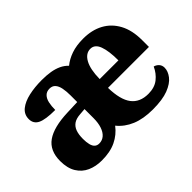

<svg xmlns="http://www.w3.org/2000/svg" viewBox="-96 -811 1081 1081"><g transform="rotate(-45 444.5 -270.0)"><path d="M212 10Q164 10 126 -7Q88 -24 65.5 -60.5Q43 -97 43 -154Q43 -237 98 -275.5Q153 -314 265 -318L346 -321V-375Q346 -407 341 -432Q336 -457 323.5 -471Q311 -485 289 -485Q266 -485 252 -471Q238 -457 232.5 -432.5Q227 -408 227 -377Q150 -377 117.5 -393Q85 -409 85 -446Q85 -483 113.5 -506Q142 -529 189 -539.5Q236 -550 292 -550Q330 -550 360.5 -545Q391 -540 415.5 -528.5Q440 -517 458 -498Q487 -522 527.5 -536Q568 -550 622 -550Q691 -550 742 -522.5Q793 -495 822 -441.5Q851 -388 851 -309V-255H525Q527 -159 561 -114.5Q595 -70 662 -70Q712 -70 743.5 -95Q775 -120 792 -158Q808 -154 819.5 -141.5Q831 -129 831 -110Q831 -82 809.5 -54Q788 -26 741.5 -8Q695 10 618 10Q543 10 490 -12Q437 -34 403 -76Q372 -35 325.5 -12.5Q279 10 212 10ZM269 -68Q293 -68 310.5 -83Q328 -98 337.5 -126Q347 -154 347 -191V-264L310 -261Q277 -259 258 -246Q239 -233 230.5 -209.5Q222 -186 222 -151Q222 -124 227 -105Q232 -86 242.5 -77Q253 -68 269 -68ZM676 -323Q676 -398 660.5 -439.5Q645 -481 610 -481Q573 -481 550.5 -440.5Q528 -400 527 -323Z"/></g></svg>

Font: Noto Rashi Hebrew ExtraBold
Style: Regular
Weight: 800
Version: Version 1.006